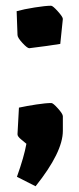

<svg xmlns="http://www.w3.org/2000/svg" viewBox="-20 -496 277 669"><path d="M41 -374 38 -457Q63 -464 101 -470Q139 -476 158 -476Q164 -476 181.5 -456.5Q199 -437 199 -430L190 -343Q186 -342 143.5 -336Q101 -330 82 -328Q75 -328 58 -346.5Q41 -365 41 -374ZM72 5Q69 2 54.5 -9.5Q40 -21 41 -29L46 -121Q74 -127 107 -132Q140 -137 159 -137Q165 -137 182 -118Q199 -99 199 -91V-40Q199 34 104 153L39 120Q64 50 72 5Z"/></svg>

Font: Grenze ExtraBold
Style: Regular
Weight: 800
Designer: Renata Polastri
Foundry: Omnibus-Type
Version: Version 1.002; ttfautohint (v1.8)